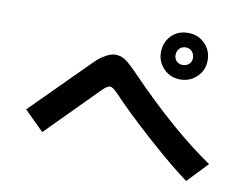

<svg xmlns="http://www.w3.org/2000/svg" viewBox="-74 -901 1148 881"><g transform="rotate(10 500.0 -460.5)"><path d="M63.5 -321.3 321.3 -579.1Q338.9 -596.7 348.1 -605Q357.4 -613.3 380.9 -626.5Q404.3 -639.6 424.8 -639.6Q450.2 -639.6 472.2 -624.5Q494.1 -609.4 536.1 -565.4Q752 -342.8 933.6 -219.7L843.8 -125Q769.5 -178.7 651.9 -283.7Q534.2 -388.7 458 -469.7Q436.5 -491.2 424.8 -491.2Q412.1 -491.2 389.6 -468.8L154.3 -231.4ZM695.3 -685.5Q695.3 -668.9 706.5 -657.7Q717.8 -646.5 735.4 -646.5Q752 -646.5 764.2 -657.2Q776.4 -668 776.4 -685.5Q776.4 -704.1 765.1 -716.3Q753.9 -728.5 735.4 -728.5Q717.8 -728.5 706.5 -716.3Q695.3 -704.1 695.3 -685.5ZM627 -686.5Q627 -733.4 657.2 -764.6Q687.5 -795.9 735.4 -795.9Q782.2 -795.9 813.5 -764.6Q844.7 -733.4 844.7 -686.5Q844.7 -641.6 813 -610.4Q781.2 -579.1 735.4 -579.1Q689.5 -579.1 658.2 -610.8Q627 -642.6 627 -686.5Z"/></g></svg>

Font: Gothic A1 ExtraBold
Style: Regular
Weight: 800
Designer: HanYang I&C Co.,Ltd.
Foundry: HanYang I&C Co.,Ltd.
Version: Version 2.50